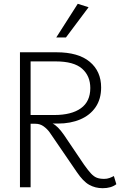

<svg xmlns="http://www.w3.org/2000/svg" viewBox="-20 -985 632 1010"><path d="M579 -59 592 -16Q565 5 520 5Q481 5 449 -13Q417 -31 384 -80L241 -289Q229 -306 210 -320Q191 -334 166 -334H141V0H85V-710H277Q392 -710 452 -660Q512 -610 512 -525Q512 -464 483 -421.5Q454 -379 402.5 -357Q351 -335 285 -335H257Q284 -322 316 -276L422 -119Q444 -88 459 -72Q474 -56 489.5 -50Q505 -44 528 -44Q543 -44 555.5 -48.5Q568 -53 579 -59ZM273 -662H141V-380H265Q356 -380 405.5 -415.5Q455 -451 455 -522Q455 -586 411.5 -624Q368 -662 273 -662ZM276 -788 389 -965 446 -947 327 -788Z"/></svg>

Font: Livvic Light
Style: Regular
Weight: 300
Designer: Jacques Le Bailly, Baron von Fonthausen
Version: Version 1.001; ttfautohint (v1.8.2)